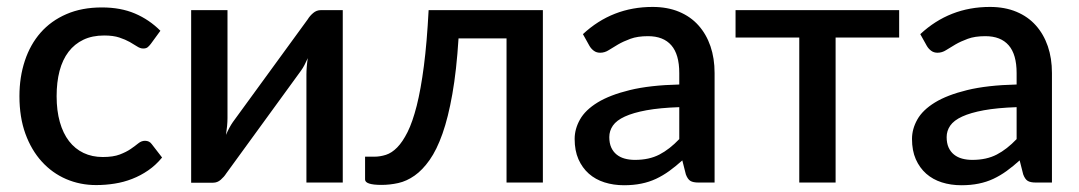

<svg xmlns="http://www.w3.org/2000/svg" viewBox="-20 -540 3192 568"><path d="M426 -410Q421 -403.5 416.5 -400Q412 -396.5 403.5 -396.5Q395 -396.5 385.8 -402.5Q376.5 -408.5 363.8 -415.8Q351 -423 333 -429Q315 -435 288 -435Q253 -435 226.8 -422.5Q200.5 -410 182.8 -386.8Q165 -363.5 156.2 -330.2Q147.5 -297 147.5 -255.5Q147.5 -212.5 157 -179Q166.5 -145.5 184.2 -122.5Q202 -99.5 227.2 -87.5Q252.5 -75.5 284 -75.5Q315 -75.5 334.5 -83Q354 -90.5 367 -99.5Q380 -108.5 389.2 -116Q398.5 -123.5 409 -123.5Q422 -123.5 429 -113.5L459.5 -74Q441 -51.5 418.5 -36Q396 -20.5 371 -10.8Q346 -1 319 3.2Q292 7.5 264.5 7.5Q217 7.5 175.8 -10.2Q134.5 -28 103.8 -61.8Q73 -95.5 55.2 -144.2Q37.5 -193 37.5 -255.5Q37.5 -312 53.5 -360.2Q69.5 -408.5 100.2 -443.5Q131 -478.5 176.5 -498.2Q222 -518 281.5 -518Q337 -518 379.2 -500Q421.5 -482 454.5 -449Z M994 -510V0H886.5V-319.5Q886.5 -330 887.5 -342.5Q888.5 -355 890.5 -368Q885.5 -357 880.8 -347.8Q876 -338.5 870.5 -331L649 -26.5Q643 -17 633 -8.2Q623 0.5 610.5 0.5H545.5V-510H653V-190.5Q653 -180 651.8 -167Q650.5 -154 648.5 -141Q658.5 -164 669 -179L890.5 -483Q896.5 -493 906.5 -501.5Q916.5 -510 929 -510Z M1586 0H1478.5V-426.5H1336.5Q1330.5 -331 1318.2 -261.8Q1306 -192.5 1289 -144.5Q1272 -96.5 1251 -66.8Q1230 -37 1206.5 -20.5Q1183 -4 1158.2 1.5Q1133.5 7 1108.5 7Q1060 7 1060 -9V-76.5H1088Q1104.5 -76.5 1121.8 -82Q1139 -87.5 1155 -103.8Q1171 -120 1185.8 -149.5Q1200.5 -179 1212.8 -227.2Q1225 -275.5 1234 -344.8Q1243 -414 1248 -510H1586Z M1989.5 -223Q1932 -221 1892.5 -213.8Q1853 -206.5 1828.5 -195.2Q1804 -184 1793.2 -168.5Q1782.5 -153 1782.5 -134.5Q1782.5 -116.5 1788.2 -103.8Q1794 -91 1804.2 -82.8Q1814.5 -74.5 1828.2 -70.8Q1842 -67 1858.5 -67Q1900.5 -67 1930.8 -82.8Q1961 -98.5 1989.5 -128.5ZM1704.5 -439Q1791 -519.5 1910.5 -519.5Q1954.5 -519.5 1988.8 -505.2Q2023 -491 2046.2 -465Q2069.5 -439 2081.8 -403.2Q2094 -367.5 2094 -324V0H2046Q2030.5 0 2022.5 -4.8Q2014.5 -9.5 2009 -24L1998.5 -65.5Q1979 -48 1960 -34.2Q1941 -20.5 1920.8 -11Q1900.5 -1.5 1877.2 3.2Q1854 8 1826 8Q1795 8 1768.2 -0.5Q1741.5 -9 1722 -26.2Q1702.5 -43.5 1691.2 -69Q1680 -94.5 1680 -129Q1680 -158.5 1695.8 -186.5Q1711.5 -214.5 1747.8 -236.8Q1784 -259 1843.2 -273.5Q1902.5 -288 1989.5 -290V-324Q1989.5 -379 1966 -406Q1942.5 -433 1897 -433Q1866 -433 1845 -425.2Q1824 -417.5 1808.5 -408.5Q1793 -399.5 1781 -391.8Q1769 -384 1755.5 -384Q1744.5 -384 1736.8 -389.8Q1729 -395.5 1724 -404Z M2640 -429H2452V0H2344.5V-429H2156V-510H2640Z M2987.5 -223Q2930 -221 2890.5 -213.8Q2851 -206.5 2826.5 -195.2Q2802 -184 2791.2 -168.5Q2780.5 -153 2780.5 -134.5Q2780.5 -116.5 2786.2 -103.8Q2792 -91 2802.2 -82.8Q2812.5 -74.5 2826.2 -70.8Q2840 -67 2856.5 -67Q2898.5 -67 2928.8 -82.8Q2959 -98.5 2987.5 -128.5ZM2702.5 -439Q2789 -519.5 2908.5 -519.5Q2952.5 -519.5 2986.8 -505.2Q3021 -491 3044.2 -465Q3067.5 -439 3079.8 -403.2Q3092 -367.5 3092 -324V0H3044Q3028.5 0 3020.5 -4.8Q3012.5 -9.5 3007 -24L2996.5 -65.5Q2977 -48 2958 -34.2Q2939 -20.5 2918.8 -11Q2898.5 -1.5 2875.2 3.2Q2852 8 2824 8Q2793 8 2766.2 -0.5Q2739.5 -9 2720 -26.2Q2700.5 -43.5 2689.2 -69Q2678 -94.5 2678 -129Q2678 -158.5 2693.8 -186.5Q2709.5 -214.5 2745.8 -236.8Q2782 -259 2841.2 -273.5Q2900.5 -288 2987.5 -290V-324Q2987.5 -379 2964 -406Q2940.5 -433 2895 -433Q2864 -433 2843 -425.2Q2822 -417.5 2806.5 -408.5Q2791 -399.5 2779 -391.8Q2767 -384 2753.5 -384Q2742.5 -384 2734.8 -389.8Q2727 -395.5 2722 -404Z"/></svg>

Font: Lato 2
Style: Regular
Weight: 600
Designer: Lukasz Dziedzic with Adam Twardoch and Botio Nikoltchev
Foundry: tyPoland Lukasz Dziedzic
Version: Version 2.015; 2015-08-06; http://www.latofonts.com/